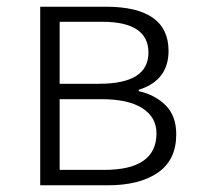

<svg xmlns="http://www.w3.org/2000/svg" viewBox="-20 -553 592 573"><path d="M100 0V-533H295Q483 -533 483 -401Q483 -313 394 -285V-281Q443 -270 474.5 -238.5Q506 -207 506 -152Q506 -76 451.5 -38Q397 0 301 0ZM158 -303H276Q423 -303 423 -396Q423 -488 285 -488H158ZM158 -46H291Q447 -46 447 -155Q447 -203 405 -230Q363 -257 283 -257H158Z"/></svg>

Font: Noto Sans Korean Light
Style: Regular
Weight: 300
Designer: Ryoko NISHIZUKA  (kana & ideographs); Paul D. Hunt (Latin, Greek & Cyrillic); Wenlong ZHANG  (bopomofo); Sandoll Communi
Foundry: Adobe Systems Incorporated
Version: Version 1.000;PS 1;hotconv 1.0.78;makeotf.lib2.5.61930